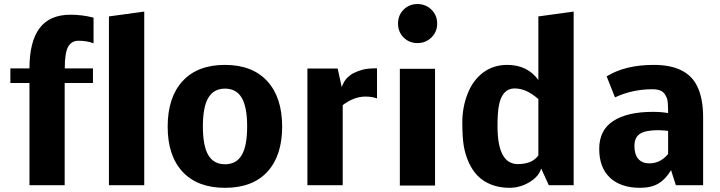

<svg xmlns="http://www.w3.org/2000/svg" viewBox="-20 -899 3493 932"><path d="M361.3 -701.2Q327.1 -701.2 310.8 -672.1Q294.4 -643.1 294.4 -566.9H431.2V-496.1H293.9V0H123V-496.1H30.3V-566.9H123Q123 -696.3 171.9 -762Q220.7 -827.6 322.3 -827.6Q377.9 -827.6 434.1 -813.5V-689Q401.4 -701.2 361.3 -701.2Z M680.2 -842.8V0H508.8V-819.3Z M991.2 -146Q1017.6 -101.6 1072.3 -101.6Q1127 -101.6 1153.3 -146Q1179.7 -190.4 1179.7 -285.2Q1179.7 -379.9 1153.3 -424.3Q1127 -468.8 1072.3 -468.8Q1017.6 -468.8 991.2 -424.3Q964.8 -379.9 964.8 -285.2Q964.8 -190.4 991.2 -146ZM1349.6 -284.2Q1349.6 -143.1 1277.8 -65.2Q1206.1 12.7 1072.3 12.7Q938.5 12.7 866.2 -65.2Q793.9 -143.1 793.9 -284.2Q793.9 -426.3 866.2 -505.1Q938.5 -584 1071.8 -584Q1205.1 -584 1277.3 -505.1Q1349.6 -426.3 1349.6 -284.2Z M1638.7 -476.6Q1649.9 -505.9 1665 -521Q1681.6 -537.1 1696.8 -544.4Q1713.4 -552.7 1737.8 -560.1Q1762.2 -567.4 1810.1 -567.4V-421.4Q1785.2 -430.2 1754.4 -430.2Q1698.2 -430.2 1643.6 -388.7V0H1472.2V-566.4H1619.1Z M1939.2 -717Q1912.1 -744.1 1912.1 -784.7Q1912.1 -825.2 1939.2 -852.3Q1966.3 -879.4 2006.3 -879.4Q2046.4 -879.4 2074.2 -852.3Q2102.1 -825.2 2102.1 -784.7Q2102.1 -744.1 2074.2 -717Q2046.4 -689.9 2006.3 -689.9Q1966.3 -689.9 1939.2 -717ZM2091.8 1.5H1920.9V-564.9H2091.8Z M2442.4 -584Q2540 -584 2593.3 -510.7V-819.3L2764.6 -842.8V0H2644L2606.9 -81.1Q2596.2 -44.4 2556.2 -18.6Q2508.3 12.7 2452.6 12.7Q2404.8 12.7 2365.2 -2.7Q2325.7 -18.1 2299.6 -44.7Q2273.4 -71.3 2256.1 -109.1Q2238.8 -147 2231.4 -189.5Q2224.1 -231.9 2224.1 -304.7Q2224.1 -377.4 2249.5 -443.1Q2274.9 -508.8 2324.7 -546.4Q2374.5 -584 2442.4 -584ZM2395 -286.1Q2395 -102.5 2493.7 -102.5Q2563 -102.5 2593.3 -144.5V-418Q2535.2 -469.7 2478.5 -469.7Q2403.3 -469.7 2396.5 -342.3Q2395 -320.8 2395 -286.1Z M3131.8 -106Q3185.5 -106 3223.1 -151.4V-263.2Q3224.1 -264.2 3204.3 -265.6Q3184.6 -267.1 3176.3 -267.1Q3113.3 -267.1 3086.4 -249.5Q3059.6 -231.9 3059.6 -190.4Q3059.6 -148.9 3078.6 -127.4Q3097.7 -106 3131.8 -106ZM3147.5 -465.8Q3049.3 -465.8 2965.3 -426.3L2924.8 -528.3Q3014.6 -584 3153.3 -584Q3312.5 -584 3363.3 -482.4Q3393.1 -423.8 3393.1 -329.1V0H3260.7L3237.3 -73.2Q3212.4 -30.3 3177.2 -8.8Q3142.1 12.7 3087.4 12.7Q2993.2 12.7 2940.9 -36.4Q2888.7 -85.4 2888.7 -176.5Q2888.7 -267.6 2957 -311.8Q3025.4 -356 3148.4 -356Q3191.4 -356 3223.1 -350.1Q3223.1 -406.7 3218.3 -419.4Q3208 -447.3 3191.7 -456.5Q3175.3 -465.8 3147.5 -465.8Z"/></svg>

Font: Nobile-bold
Style: Bold
Weight: 700
Version: Version 1.000;PS 001.000;hotconv 1.0.38